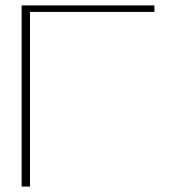

<svg xmlns="http://www.w3.org/2000/svg" viewBox="-20 -690 636 710"><path d="M60 0H91V-646H551V-670H60Z"/></svg>

Font: LT Wave Thin
Style: Regular
Weight: 100
Designer: Daniel Lyons
Version: Version 2.5 (Glyphs App)